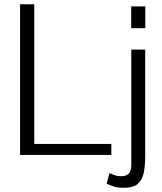

<svg xmlns="http://www.w3.org/2000/svg" viewBox="-20 -735 771 911"><path d="M75.2 0V-714.8H142.6V-52.2H508.3V0ZM566.4 156.2Q540.5 156.2 520.5 150.1Q500.5 144 485.8 136.2L499.5 86.4Q509.3 90.3 522.7 95.7Q536.1 101.1 556.2 101.1Q577.6 101.1 590.3 89.6Q603 78.1 603 44.4V-499.5H668.9V4.4Q668.9 52.7 661.6 86.7Q654.3 120.6 632.6 138.4Q610.8 156.2 566.4 156.2ZM602.5 -601.1V-704.6H669.4V-601.1Z"/></svg>

Font: Pontano Sans Light
Style: Regular
Weight: 300
Designer: Vernon Adams
Foundry: Vernon Adams
Version: Version 2.001